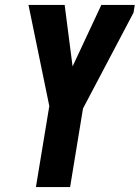

<svg xmlns="http://www.w3.org/2000/svg" viewBox="-20 -755 564 775"><path d="M125 0 179 -327 95 -735H241L273 -487L389 -735H524L519 -704L315 -317L263 0Z"/></svg>

Font: Iosevka SS04 Heavy Oblique
Style: Regular
Weight: 900
Italic angle: -9°
Monospace: yes
Designer: Belleve Invis
Foundry: Belleve Invis
Version: Version 19.0.0; ttfautohint (v1.8.4)